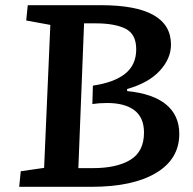

<svg xmlns="http://www.w3.org/2000/svg" viewBox="-20 -720 744 740"><path d="M639 -548Q639 -494 595.5 -447Q552 -400 470 -377V-369Q570 -359 620.5 -317Q671 -275 671 -204Q671 -107 581.5 -53.5Q492 0 333 0H54L60 -60L150 -73L174 -624L81 -641L87 -700H369Q639 -700 639 -548ZM338 -390Q420 -402 462.5 -436Q505 -470 505 -530Q505 -589 463.5 -609.5Q422 -630 349 -630H304L282 -72H338Q430 -72 482.5 -104Q535 -136 535 -209Q535 -267 498 -295Q461 -323 393 -323Q376 -323 362.5 -322Q349 -321 336 -319Z"/></svg>

Font: Literata 7pt SemiBold
Style: Italic
Weight: 600
Italic angle: -2°
Designer: Latin by Veronika Burian and Jose Scaglione. Greek by Irene Vlachou. Cyrillic by Vera Evstafieva
Foundry: TypeTogether
Version: Version 3.002